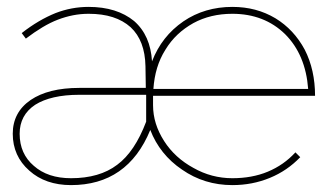

<svg xmlns="http://www.w3.org/2000/svg" viewBox="-20 -537 954 557"><path d="M456 -128C435 -161 424 -195 424 -232V-259H894C894 -309 884 -354 864 -393C843 -432 815 -462 779 -484C742 -506 701 -517 654 -517C601 -517 553 -503 512 -475C470 -446 440 -408 421 -359C418 -409 401 -448 369 -476C336 -503 292 -517 237 -517C204 -517 172 -511 141 -499C109 -486 76 -467 43 -441L55 -425C88 -450 119 -469 148 -480C177 -491 206 -497 237 -497C290 -497 330 -484 359 -458C387 -432 401 -394 402 -345L403 -282H210C150 -282 103 -270 69 -247C34 -223 17 -190 17 -149C17 -106 33 -70 65 -42C96 -14 137 0 186 0C295 0 372 -53 416 -160C434 -113 465 -74 508 -45C551 -15 600 0 654 0C693 0 729 -7 763 -21C797 -35 826 -55 851 -81L837 -95C814 -70 788 -52 757 -39C726 -26 691 -20 654 -20C614 -20 576 -30 541 -50C506 -69 477 -95 456 -128ZM807 -438C847 -398 869 -345 874 -279H425C428 -322 439 -360 460 -393C480 -426 507 -451 541 -470C574 -488 612 -497 654 -497C716 -497 767 -477 807 -438ZM82 -233C112 -252 155 -262 210 -262H404V-184C382 -126 354 -84 320 -59C286 -33 241 -20 186 -20C141 -20 105 -32 78 -56C51 -79 37 -110 37 -149C37 -185 52 -213 82 -233Z"/></svg>

Font: Argentum Sans Thin
Style: Regular
Weight: 250
Designer: Julieta Ulanovsky
Foundry: Julieta Ulanovsky
Version: Version 5.001;February 15, 2019;FontCreator 11.5.0.2425 64-b